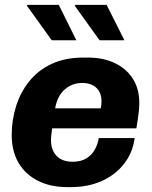

<svg xmlns="http://www.w3.org/2000/svg" viewBox="-20 -757 625 787"><path d="M257 10Q186 10 134.5 -16.5Q83 -43 55.5 -90.5Q28 -138 28 -203Q28 -265 46 -322Q64 -379 100 -424Q136 -469 191.5 -495Q247 -521 322 -521H340Q404 -521 451.5 -498Q499 -475 525 -433.5Q551 -392 551 -336Q551 -321 549.5 -305.5Q548 -290 545.5 -272Q543 -254 539 -231H194Q192 -219 190.5 -205.5Q189 -192 189 -182Q189 -142 212 -118Q235 -94 278 -94Q312 -94 334.5 -108Q357 -122 369 -144.5Q381 -167 385 -191H532Q524 -131 488.5 -85.5Q453 -40 397 -15Q341 10 270 10ZM206 -313H393Q395 -321 395.5 -327.5Q396 -334 396 -342Q396 -377 375 -397Q354 -417 317 -417Q276 -417 245.5 -390.5Q215 -364 206 -313ZM388 -592 286 -734 290 -737H417L490 -592ZM192 -592 90 -734 92 -737H221L293 -592Z"/></svg>

Font: Chivo Medium
Style: Bold Italic
Weight: 700
Italic angle: -8.05°
Version: Version 2.002